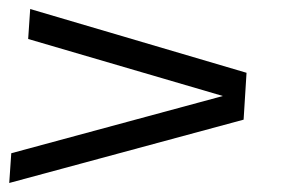

<svg xmlns="http://www.w3.org/2000/svg" viewBox="-32 -513 632 426"><path d="M-11.5 -107 -7 -173 462.5 -300 30.5 -426.5 35 -493 515 -351.5 508.5 -247.5Z"/></svg>

Font: Urbanist Light
Style: Italic
Weight: 300
Italic angle: -8°
Designer: Corey Hu
Foundry: Corey Hu
Version: Version 1.330; ttfautohint (v1.8.4.7-5d5b)